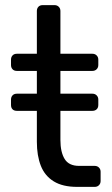

<svg xmlns="http://www.w3.org/2000/svg" viewBox="-20 -730 438 750"><path d="M281 0Q225 0 190 -21.5Q155 -43 139.5 -82.5Q124 -122 124 -176V-297H46Q35 -297 29 -303Q23 -309 23 -320V-341Q23 -351 29 -357.5Q35 -364 46 -364H124V-453H46Q35 -453 29 -459.5Q23 -466 23 -476V-497Q23 -507 29 -513.5Q35 -520 46 -520H124V-687Q124 -697 130 -703.5Q136 -710 147 -710H193Q203 -710 209.5 -703.5Q216 -697 216 -687V-520H341Q351 -520 357.5 -513.5Q364 -507 364 -497V-476Q364 -466 357.5 -459.5Q351 -453 341 -453H216V-364H341Q351 -364 357.5 -357.5Q364 -351 364 -341V-320Q364 -309 357.5 -303Q351 -297 341 -297H216V-183Q216 -136 232.5 -109Q249 -82 289 -82H350Q360 -82 366.5 -75.5Q373 -69 373 -59V-23Q373 -13 366.5 -6.5Q360 0 350 0Z"/></svg>

Font: DVN-Rubik
Style: Regular
Weight: 400
Designer: Hubert and Fischer
Foundry: Hubert & Fischer
Version: Version 2.102